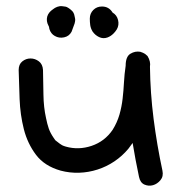

<svg xmlns="http://www.w3.org/2000/svg" viewBox="-20 -559 572 617"><path d="M461.9 -344.7Q462.9 -260.7 473.6 -176.8Q484.4 -92.8 502 -10.7Q505.9 7.8 495.6 20Q485.4 32.2 471.7 36.1Q458 40 444.3 34.2Q430.7 28.3 426.8 9.8Q415 -45.9 406.2 -99.6Q402.3 -94.7 399.4 -90.3Q396.5 -85.9 392.6 -81.1Q373 -57.6 347.7 -40.5Q322.3 -23.4 293.5 -14.2Q264.6 -4.9 234.4 -3.9Q204.1 -2.9 174.8 -10.7Q123 -25.4 95.7 -61.5Q68.4 -97.7 56.6 -144Q44.9 -190.4 43 -240.7Q41 -291 40 -334Q40 -352.5 51.8 -361.8Q63.5 -371.1 78.1 -371.1Q92.8 -371.1 105 -361.8Q117.2 -352.5 118.2 -334Q119.1 -294.9 119.6 -254.9Q120.1 -214.8 127.9 -179.7Q131.8 -160.2 136.7 -146Q141.6 -131.8 152.3 -116.2Q157.2 -109.4 157.7 -108.4Q158.2 -107.4 160.2 -106.4Q174.8 -94.7 179.7 -92.3Q184.6 -89.8 191.4 -87.9Q232.4 -76.2 274.4 -90.3Q316.4 -104.5 341.8 -141.6Q356.4 -165 363.8 -190.4Q371.1 -215.8 374 -241.7Q377 -267.6 378.4 -294.4Q379.9 -321.3 383.8 -347.7Q383.8 -377 398.9 -386.2Q414.1 -395.5 430.7 -392.6Q440.4 -389.6 446.3 -385.7L454.1 -378.9Q464.8 -361.3 461.9 -344.7ZM209 -526.4Q217.8 -519.5 219.7 -506.8Q221.7 -499 221.7 -495.1Q221.7 -491.2 219.7 -483.4L210 -457Q202.1 -442.4 186 -439Q169.9 -435.5 156.2 -443.4Q143.6 -450.2 138.7 -465.8Q137.7 -474.6 135.7 -476.6Q127.9 -491.2 131.8 -505.9Q135.7 -519.5 150.4 -529.3Q156.2 -534.2 164.1 -537.1Q171.9 -540 179.7 -539.1Q187.5 -538.1 190.9 -537.6Q194.3 -537.1 200.2 -533.2Q206.1 -529.3 209 -526.4ZM341.8 -518.6Q355.5 -510.7 359.4 -494.6Q363.3 -478.5 355.5 -464.8Q350.6 -457 344.7 -451.2Q335.9 -442.4 325.2 -438.5Q311.5 -433.6 298.3 -439.9Q285.2 -446.3 277.3 -458Q271.5 -467.8 270 -478Q268.6 -488.3 268.6 -499Q268.6 -515.6 279.8 -526.9Q291 -538.1 307.6 -538.1Q330.1 -538.1 341.8 -518.6Z"/></svg>

Font: Schoolbell
Style: Regular
Weight: 400
Designer: Font Diner, Inc
Foundry: Font Diner, Inc
Version: Version 1.001